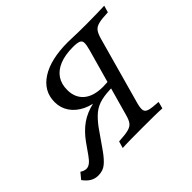

<svg xmlns="http://www.w3.org/2000/svg" viewBox="-180 -762 964 964"><g transform="rotate(-45 301.5 -280.0)"><path d="M212.1 0 222.6 -36.3Q267.7 -38.7 290.3 -44.4Q312.9 -50 323.4 -64.1Q333.9 -78.2 341.1 -105.6L441.9 -465.3Q450 -494.4 449.6 -509.3Q449.2 -524.2 436.7 -529.8Q424.2 -535.5 393.5 -535.5Q337.9 -535.5 299.2 -519.8Q260.5 -504 240.7 -474.6Q221 -445.2 221 -403.2Q221 -348.4 256.9 -317.7Q292.7 -287.1 359.7 -287.1Q374.2 -287.1 387.5 -288.3Q400.8 -289.5 409.7 -290.3L402.4 -257.3Q396 -257.3 380.2 -256.9Q364.5 -256.5 346 -256.9Q327.4 -257.3 312.1 -257.3Q258.1 -258.9 217.7 -278.6Q177.4 -298.4 155.2 -331Q133.1 -363.7 133.1 -404.8Q133.1 -482.3 201.6 -526.6Q270.2 -571 392.7 -571Q409.7 -571 425.4 -570.2Q441.1 -569.4 464.1 -569Q487.1 -568.5 525 -568.5Q565.3 -568.5 597.6 -569.4Q629.8 -570.2 651.6 -571L641.1 -534.7Q596.8 -533.1 574.2 -527.4Q551.6 -521.8 541.1 -507.7Q530.6 -493.5 522.6 -465.3L422.6 -105.6Q415.3 -78.2 418.1 -63.7Q421 -49.2 440.7 -44Q460.5 -38.7 503.2 -36.3L493.5 0Q472.6 -1.6 436.3 -2Q400 -2.4 354 -2.4Q306.5 -2.4 270.6 -2Q234.7 -1.6 212.1 0ZM28.2 11.3Q4.8 11.3 -14.1 0Q-33.1 -11.3 -49.2 -33.9L-22.6 -66.1Q-5.6 -54.8 9.7 -54.8Q22.6 -54.8 35.5 -64.5Q48.4 -74.2 63.7 -96L104 -153.2Q135.5 -196.8 173.4 -223.8Q211.3 -250.8 266.5 -263.7Q321.8 -276.6 404 -276.6L397.6 -253.2Q346 -253.2 311.3 -244.8Q276.6 -236.3 251.2 -215.3Q225.8 -194.4 199.2 -158.1L131.5 -61.3Q106.5 -25.8 83.9 -7.3Q61.3 11.3 28.2 11.3Z"/></g></svg>

Font: Playfair 9pt
Style: Italic
Weight: 400
Italic angle: -15.6°
Designer: Claus Eggers Sørensen
Foundry: Claus Eggers Sørensen
Version: Version 2.001;gftools[0.9.30]